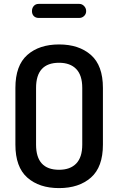

<svg xmlns="http://www.w3.org/2000/svg" viewBox="-20 -959 606 985"><path d="M59 -217V-508Q59 -623 120 -677Q181 -731 283 -731Q385 -731 446.5 -677Q508 -623 508 -508V-217Q508 -102 446.5 -48Q385 6 283 6Q181 6 120 -48Q59 -102 59 -217ZM178 -939H387Q401 -939 411.5 -928Q422 -917 422 -902Q422 -887 411.5 -877Q401 -867 387 -867H178Q163 -867 153.5 -876.5Q144 -886 144 -902Q144 -918 153.5 -928.5Q163 -939 178 -939ZM165 -217Q165 -88 283 -88Q340 -88 371 -120Q402 -152 402 -217V-508Q402 -573 371 -605Q340 -637 283 -637Q165 -637 165 -508Z"/></svg>

Font: TerminalDosisSemiBold
Style: Bold
Weight: 600
Designer: EdgarTolentino, PabloImpallari, IginoMarini
Foundry: EdgarTolentino, PabloImpallari, IginoMarini
Version: Version 1.006